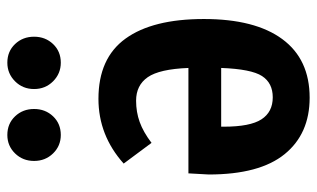

<svg xmlns="http://www.w3.org/2000/svg" viewBox="-186 -642 843 510"><g transform="rotate(-90 235.0 -386.5)"><path d="M440 -266Q440 -130 386.5 -57.5Q333 15 231 15Q135 15 81 -51.5Q27 -118 27 -253Q27 -259 30 -307H310Q307 -384 285.5 -415Q264 -446 223 -446Q193 -446 166.5 -436.5Q140 -427 111 -405L56 -479Q131 -546 228 -546Q336 -546 388 -474Q440 -402 440 -266ZM310 -220H154V-213Q154 -143 173.5 -113Q193 -83 232 -83Q270 -83 288.5 -111.5Q307 -140 310 -220ZM201 -717Q201 -687 181.5 -666.5Q162 -646 132 -646Q103 -646 83 -666.5Q63 -687 63 -717Q63 -747 83 -767.5Q103 -788 132 -788Q162 -788 181.5 -767.5Q201 -747 201 -717ZM393 -717Q393 -687 373.5 -666.5Q354 -646 324 -646Q295 -646 274.5 -666.5Q254 -687 254 -717Q254 -747 274.5 -767.5Q295 -788 324 -788Q354 -788 373.5 -767.5Q393 -747 393 -717Z"/></g></svg>

Font: Fira Sans Compressed SemiBold
Style: Regular
Weight: 600
Width: 1
Designer: bBox Type GmbH & Carrois Corporate GbR & Edenspiekermann AG
Foundry: bBox Type GmbH & Carrois Corporate GbR & Edenspiekermann AG
Version: Version 4.301